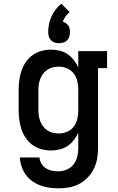

<svg xmlns="http://www.w3.org/2000/svg" viewBox="-20 -807 640 1040"><path d="M296 213Q271 213 246.5 209.5Q222 206 198.5 197.5Q175 189 154.5 174Q134 159 119.5 139Q105 119 97 95Q89 71 87 46H194Q195 64 204.5 79.5Q214 95 229 104.5Q244 114 261.5 117.5Q279 121 296 121Q320 121 342 111.5Q364 102 378.5 83.5Q393 65 398.5 41.5Q404 18 404 -5V-88Q394 -67 379.5 -48Q365 -29 345.5 -16Q326 -3 303 2.5Q280 8 256 8Q230 8 204 1Q178 -6 156.5 -21.5Q135 -37 120 -59Q105 -81 96.5 -106Q88 -131 84.5 -157.5Q81 -184 81 -210V-320Q81 -346 84.5 -372.5Q88 -399 96.5 -424Q105 -449 120 -471Q135 -493 156.5 -508.5Q178 -524 204 -531Q230 -538 256 -538Q280 -538 303 -532.5Q326 -527 345.5 -514Q365 -501 379.5 -482Q394 -463 404 -442V-530H560V-438H511V-5Q511 24 506 53Q501 82 488 108Q475 134 454.5 155Q434 176 408.5 189.5Q383 203 354 208Q325 213 296 213ZM299 -84Q322 -84 344 -93.5Q366 -103 380 -122Q394 -141 399 -164Q404 -187 404 -210V-320Q404 -343 399 -366Q394 -389 380 -408Q366 -427 344 -436.5Q322 -446 299 -446Q283 -446 267.5 -442.5Q252 -439 238.5 -430.5Q225 -422 215 -409.5Q205 -397 199 -382Q193 -367 190.5 -351.5Q188 -336 188 -320V-210Q188 -194 190.5 -178.5Q193 -163 199 -148Q205 -133 215 -120.5Q225 -108 238.5 -99.5Q252 -91 267.5 -87.5Q283 -84 299 -84ZM300 -573Q288 -573 276.5 -576.5Q265 -580 256.5 -588.5Q248 -597 244.5 -609Q241 -621 241 -633Q241 -655 245.5 -676.5Q250 -698 259 -718Q268 -738 281.5 -755.5Q295 -773 312 -787L357 -742Q345 -731 335.5 -718Q326 -705 320 -690Q329 -687 337 -681.5Q345 -676 350 -668.5Q355 -661 357 -651.5Q359 -642 359 -633Q359 -621 355.5 -609Q352 -597 343.5 -588.5Q335 -580 323.5 -576.5Q312 -573 300 -573Z"/></svg>

Font: Iosevka Curly Slab SmBdEx
Style: Regular
Weight: 600
Width: 7
Monospace: yes
Designer: Belleve Invis
Foundry: Belleve Invis
Version: Version 11.1.0; ttfautohint (v1.8.3)